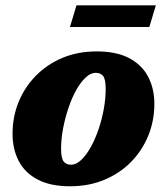

<svg xmlns="http://www.w3.org/2000/svg" viewBox="-20 -668 612 704"><path d="M334.5 -479.5Q407 -479.5 453.8 -454.8Q500.5 -430 523.2 -386.5Q546 -343 546 -287.5Q546 -225.5 523.8 -170.8Q501.5 -116 460.5 -74.2Q419.5 -32.5 362.8 -8.8Q306 15 237 15Q164.5 15 117.8 -9.8Q71 -34.5 48.5 -78Q26 -121.5 26 -177.5Q26 -239.5 48.2 -294Q70.5 -348.5 111.5 -390.2Q152.5 -432 209 -455.8Q265.5 -479.5 334.5 -479.5ZM240.5 -64Q259 -64 277.5 -81.2Q296 -98.5 312.2 -127.5Q328.5 -156.5 341 -193Q353.5 -229.5 360.5 -268Q367.5 -306.5 367.5 -342Q367.5 -376.5 358.5 -388.8Q349.5 -401 331 -401Q312.5 -401 294 -383.8Q275.5 -366.5 259.2 -337.2Q243 -308 230.8 -271.5Q218.5 -235 211.2 -196.5Q204 -158 204 -122.5Q204 -88.5 213.2 -76.2Q222.5 -64 240.5 -64ZM236.5 -569 260.5 -648.5H551.5L527.5 -569Z"/></svg>

Font: Newsreader ExtraBold
Style: Italic
Weight: 800
Italic angle: -17°
Designer: Hugues Gentile
Foundry: Production Type
Version: Version 1.003